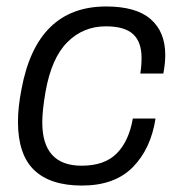

<svg xmlns="http://www.w3.org/2000/svg" viewBox="-20 -558 545 590"><path d="M231.9 12.2Q134.3 12.2 84.7 -35.6Q35.2 -83.5 35.2 -184.1Q35.2 -228 45.9 -283.2Q92.8 -538.1 306.2 -538.1Q398.4 -538.1 443.1 -499Q487.8 -460 487.8 -389.2Q487.8 -362.3 481.9 -332H411.1Q415 -355 415 -379.9Q415 -429.2 388.9 -453.1Q362.8 -477.1 305.2 -477.1Q235.4 -477.1 186.8 -428.2Q138.2 -379.4 120.1 -276.9Q109.9 -218.8 109.9 -182.1Q109.9 -48.8 231 -48.8Q301.3 -48.8 338.6 -86.4Q376 -124 388.2 -193.8H458Q443.4 -100.1 387.7 -43.9Q332 12.2 231.9 12.2Z"/></svg>

Font: Archivo Light
Style: Italic
Weight: 300
Italic angle: -10°
Designer: Hector Gatti
Foundry: Omnibus-Type
Version: Version 2.001